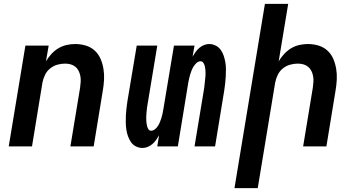

<svg xmlns="http://www.w3.org/2000/svg" viewBox="-20 -755 1840 990"><path d="M25 0 111 -520H231L217 -439Q229 -459 245 -476.5Q261 -494 281 -506Q301 -518 323.5 -523Q346 -528 367 -528Q396 -528 422.5 -520Q449 -512 468.5 -494Q488 -476 498.5 -451.5Q509 -427 513.5 -399.5Q518 -372 516.5 -344Q515 -316 510 -287L463 0H343L393 -303Q395 -318 396 -333Q397 -348 394.5 -362Q392 -376 386 -388.5Q380 -401 369.5 -410Q359 -419 345 -423Q331 -427 316 -427Q296 -427 276 -421.5Q256 -416 239 -402.5Q222 -389 212.5 -369.5Q203 -350 199 -330L145 0Z M715 8Q697 8 681 0Q665 -8 655.5 -22Q646 -36 640 -52.5Q634 -69 631.5 -86.5Q629 -104 628.5 -122.5Q628 -141 629 -159Q630 -177 632 -195.5Q634 -214 637 -233L685 -520H791L741 -218Q739 -209 738 -199.5Q737 -190 736 -180.5Q735 -171 734.5 -161.5Q734 -152 734 -142.5Q734 -133 735 -124Q736 -115 738 -106Q740 -97 745 -89Q750 -81 759 -81Q770 -81 779.5 -89Q789 -97 795 -106.5Q801 -116 805 -126.5Q809 -137 812.5 -147.5Q816 -158 818 -168.5Q820 -179 822 -190L877 -520H983L973 -463Q980 -475 988 -486.5Q996 -498 1007 -507.5Q1018 -517 1031.5 -522.5Q1045 -528 1058 -528Q1076 -528 1092 -520Q1108 -512 1118 -498Q1128 -484 1133.5 -467.5Q1139 -451 1142 -433.5Q1145 -416 1145 -397.5Q1145 -379 1144 -361Q1143 -343 1141 -324.5Q1139 -306 1136 -287L1089 0H983L1033 -302Q1034 -311 1035 -320.5Q1036 -330 1037 -339.5Q1038 -349 1039 -358.5Q1040 -368 1040 -377.5Q1040 -387 1039 -396Q1038 -405 1036 -414Q1034 -423 1028.5 -431Q1023 -439 1014 -439Q1003 -439 994 -431Q985 -423 979 -413.5Q973 -404 968.5 -393.5Q964 -383 961 -372.5Q958 -362 955.5 -351.5Q953 -341 951 -330L897 0H791L800 -57Q793 -45 785 -33.5Q777 -22 766 -12.5Q755 -3 741.5 2.5Q728 8 715 8Z M1189 215 1346 -735H1466L1417 -439Q1429 -459 1445 -476.5Q1461 -494 1481 -506Q1501 -518 1523.5 -523Q1546 -528 1567 -528Q1596 -528 1622.5 -520Q1649 -512 1668.5 -494Q1688 -476 1698.5 -451.5Q1709 -427 1713.5 -399.5Q1718 -372 1716.5 -344Q1715 -316 1710 -287L1663 0H1543L1593 -303Q1595 -318 1596 -333Q1597 -348 1594.5 -362Q1592 -376 1586 -388.5Q1580 -401 1569.5 -410Q1559 -419 1545 -423Q1531 -427 1516 -427Q1496 -427 1476 -421.5Q1456 -416 1439 -402.5Q1422 -389 1412.5 -369.5Q1403 -350 1399 -330L1309 215Z"/></svg>

Font: Iosevka Extended Oblique
Style: Bold
Weight: 700
Width: 7
Italic angle: -9°
Monospace: yes
Designer: Belleve Invis
Foundry: Belleve Invis
Version: Version 32.5.0; ttfautohint (v1.8.4)